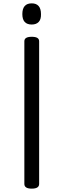

<svg xmlns="http://www.w3.org/2000/svg" viewBox="-20 -1109 378 1143"><path d="M169 14Q147 14 136 7Q125 0 125 -14V-863Q125 -877 136 -883.5Q147 -890 169 -890Q191 -890 202 -883.5Q213 -877 213 -863V-14Q213 0 202 7Q191 14 169 14ZM169 -963Q141 -963 127 -978.5Q113 -994 113 -1025Q113 -1057 127 -1073Q141 -1089 169 -1089Q196 -1089 210 -1073Q224 -1057 224 -1025Q225 -994 210.5 -978.5Q196 -963 169 -963Z"/></svg>

Font: Playwrite AT
Style: Regular
Weight: 400
Designer: Veronika Burian, José Scaglione
Foundry: TypeTogether
Version: Version 1.002